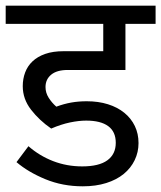

<svg xmlns="http://www.w3.org/2000/svg" viewBox="-30 -650 567 675"><path d="M150 -198Q108 -227 79 -264.5Q50 -302 50 -347Q50 -373 58.5 -395.5Q67 -418 84.5 -434.5Q102 -451 129 -460.5Q156 -470 194 -470H333V-566H-10V-630H517V-566H411V-404H208Q170 -404 150 -387.5Q130 -371 130 -344Q130 -324 141 -306.5Q152 -289 168 -275Q195 -285 220.5 -289.5Q246 -294 275 -294Q316 -294 349.5 -283.5Q383 -273 407 -253.5Q431 -234 444 -207Q457 -180 457 -147Q457 -115 443.5 -87Q430 -59 405 -38.5Q380 -18 343.5 -6.5Q307 5 261 5Q190 5 129.5 -20Q69 -45 28 -80L70 -136Q109 -102 157 -83.5Q205 -65 259 -65Q318 -65 347.5 -86.5Q377 -108 377 -148Q377 -187 350.5 -206.5Q324 -226 273 -226Q247 -226 216 -219.5Q185 -213 150 -198Z"/></svg>

Font: Ek Mukta
Style: Regular
Weight: 400
Designer: Girish Dalvi and Yashodeep Gholap
Foundry: Ek Type
Version: Version 2.538;PS 1.001;hotconv 16.6.51;makeotf.lib2.5.65220;